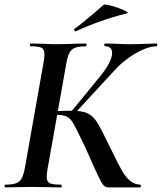

<svg xmlns="http://www.w3.org/2000/svg" viewBox="-34 -814 703 834"><path d="M337 -173 321 -206Q296 -258 284.5 -278Q273 -298 258 -306.5Q243 -315 216 -315Q206 -315 196.5 -314Q187 -313 179 -312V-330Q241 -333 276 -333Q322 -333 346 -322Q370 -311 388 -282.5Q406 -254 439 -184L452 -158Q479 -102 495 -74Q511 -46 530 -29.5Q549 -13 574 -12Q578 -12 578 -6Q578 0 574 0H436Q425 0 416.5 -8.5Q408 -17 391.5 -51.5Q375 -86 337 -173ZM-11 -12Q20 -12 36 -18Q52 -24 60 -39Q68 -54 74 -84L156 -547Q159 -567 159 -578Q159 -600 146.5 -606.5Q134 -613 99 -613Q96 -613 96 -619Q96 -625 99 -625L146 -624Q186 -622 211 -622Q242 -622 288 -624L338 -625Q342 -625 342 -619Q342 -613 338 -613Q294 -613 277.5 -597.5Q261 -582 254 -538L172 -77Q169 -58 169 -46Q169 -25 181.5 -18.5Q194 -12 230 -12Q234 -12 234 -6Q234 0 230 0Q196 0 177 -1L105 -2L37 -1Q19 0 -11 0Q-14 0 -14 -6Q-14 -12 -11 -12ZM273 -326 399 -480Q453 -546 453 -584Q453 -613 422 -613Q419 -613 419 -619Q419 -625 422 -625L465 -624Q505 -622 533 -622Q569 -622 609 -624L646 -625Q649 -625 649 -619Q649 -613 646 -613Q607 -613 551.5 -580Q496 -547 454 -498L287 -317ZM294 -678Q290 -678 288.5 -682.5Q287 -687 290 -689Q321 -711 377 -759Q390 -771 416 -793Q421 -797 451.5 -788.5Q482 -780 505.5 -769Q529 -758 517 -756Q399 -726 295 -678Z"/></svg>

Font: Cormorant Infant
Style: Bold Italic
Weight: 700
Italic angle: -10°
Designer: Christian Thalmann (Catharsis Fonts)
Foundry: Catharsis Fonts
Version: Version 4.000